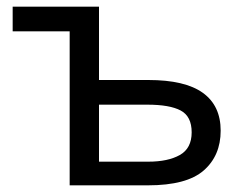

<svg xmlns="http://www.w3.org/2000/svg" viewBox="-20 -556 736 576"><path d="M277 -536V-316H425Q535 -316 588.5 -277.5Q642 -239 642 -164Q642 -89 591 -44.5Q540 0 424 0H189V-462H18V-536ZM422 -242H277V-71H425Q484 -71 519.5 -91Q555 -111 555 -159Q555 -207 522 -224.5Q489 -242 422 -242Z"/></svg>

Font: RS Noto Sans
Style: Regular
Weight: 400
Designer: Monotype Design Team
Foundry: Monotype Imaging Inc.
Version: Version 3.10